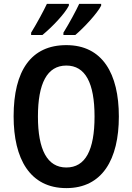

<svg xmlns="http://www.w3.org/2000/svg" viewBox="-20 -957 681 987"><path d="M500 -928V-937H387C372 -904 337 -839 306 -789V-777H367C410 -813 480 -888 500 -928ZM334 -928V-937H221C205 -903 172 -841 140 -789V-777H198C248 -818 313 -886 334 -928ZM591 -358C591 -578 507 -725 321 -725C140 -725 50 -594 50 -359C50 -140 134 10 321 10C506 10 591 -138 591 -358ZM175 -358C175 -528 222 -620 321 -620C419 -620 466 -530 466 -358C466 -185 419 -96 321 -96C223 -96 175 -187 175 -358Z"/></svg>

Font: Noto Sans Thai Cond SemBd
Style: Regular
Weight: 600
Width: 3
Designer: Monotype Design Team
Foundry: Monotype Imaging Inc.
Version: Version 2.002